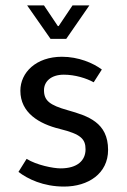

<svg xmlns="http://www.w3.org/2000/svg" viewBox="-20 -675 466 707"><path d="M325 -372 355 -419C323 -443 269 -466 208 -466C113 -466 55 -408 55 -341C55 -260 123 -219 201 -200C278 -181 295 -163 295 -125C295 -85 266 -55 203 -55C176 -55 115 -67 78 -90L48 -42C82 -16 139 12 216 12C305 12 378 -36 378 -123C378 -224 304 -248 230 -269C162 -288 142 -305 142 -343C142 -374 167 -400 215 -400C256 -400 298 -387 325 -372ZM224 -532 309 -655H247L196 -579H193L142 -655H80L166 -532H224Z"/></svg>

Font: Tajawal Medium
Style: Regular
Weight: 500
Designer: Boutros Fonts
Foundry: Created by Boutros International 2017
Version: Version 1.700